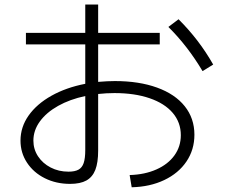

<svg xmlns="http://www.w3.org/2000/svg" viewBox="-20 -793 978 828"><path d="M759.8 -210Q759.8 -265.1 724.9 -306.2Q689.9 -347.2 625.2 -369.4Q560.5 -391.6 473.6 -391.6Q439.5 -391.6 403.3 -387.7V-143.6Q403.3 -91.8 391.1 -60.5Q378.9 -29.3 352.5 -14.6Q326.2 0 282.2 0Q222.2 0 173.3 -24.4Q124.5 -48.8 96.4 -91.6Q68.4 -134.3 68.4 -186.5Q68.4 -245.1 103.5 -294.9Q138.7 -344.7 201.9 -380.1Q265.1 -415.5 347.7 -431.6V-601.6H91.8V-651.4H347.7V-773.4H403.3V-651.4H668.9V-601.6H403.3V-439.9Q444.3 -443.4 475.6 -443.4Q579.6 -443.4 657.2 -415.3Q734.9 -387.2 776.6 -335Q818.4 -282.7 818.4 -211.9Q818.4 -147.5 784.2 -96.7Q750 -45.9 688.5 -16.6Q627 12.7 547.9 14.6L539.1 -38.1Q604.5 -40 654.5 -62.3Q704.6 -84.5 732.2 -122.8Q759.8 -161.1 759.8 -210ZM706.1 -676.8 750 -710Q795.4 -664.6 831.8 -616.9Q868.2 -569.3 899.4 -514.6L853.5 -486.3Q789.1 -594.7 706.1 -676.8ZM275.4 -52.7Q302.7 -52.7 318.4 -61.3Q334 -69.8 340.8 -89.8Q347.7 -109.9 347.7 -146.5V-378.9Q281.2 -364.7 230.7 -336.4Q180.2 -308.1 152.1 -269.5Q124 -231 124 -186.5Q124 -149.4 144 -118.9Q164.1 -88.4 198.5 -70.6Q232.9 -52.7 275.4 -52.7Z"/></svg>

Font: Pretendard JP Light
Style: Regular
Weight: 300
Designer: Base glyphs from Inter by Rasmus Andersson; Hangeul glyphs from Noto Sans CJK(Source Han Sans) by Jang Soo-young and Kan
Foundry: Kil Hyung-jin
Version: Version 1.309